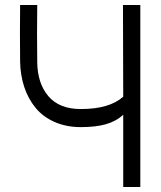

<svg xmlns="http://www.w3.org/2000/svg" viewBox="-20 -753 648 773"><path d="M544.9 -732.9V0H476.1V-291Q446.8 -264.2 405.8 -252.7Q364.7 -241.2 305.2 -241.2Q246.6 -241.2 199.7 -262Q152.8 -282.7 123 -319.1Q93.3 -355.5 77.6 -402.8Q62 -450.2 61 -504.9Q59.6 -618.7 61 -732.9H129.9Q128.4 -617.2 129.9 -502.9Q130.9 -417 175 -365.5Q219.2 -314 305.2 -314Q420.9 -314 476.1 -363.8L475.1 -732.9Z"/></svg>

Font: Kreadon
Style: Regular
Weight: 400
Designer: kohakuno
Foundry: StudioGnu
Version: Version 1.000;Glyphs 3.1.2 (3151)